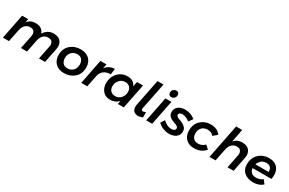

<svg xmlns="http://www.w3.org/2000/svg" viewBox="165 -2176 5413 3593"><g transform="rotate(30 2871.0 -379.5)"><path d="M939 0H808L867 -296Q870 -313 870 -327Q870 -365 847 -395Q824 -425 764 -425Q710.5 -425 667.8 -390.5Q625 -356 606 -283L549 0H418L477 -296Q480 -312 480 -327Q480 -365 457 -395Q434 -425 374 -425Q323.5 -425 280.8 -391Q238 -357 217 -283L159 0H29L134 -535H266L251 -459Q314 -542 425 -542Q573 -542 611 -423Q688 -542 814 -542Q915 -542 961.5 -492.5Q1008 -443 1008 -370Q1008 -344 1002 -315Z M1349 5Q1263.5 5 1206.5 -28.5Q1146.5 -64.5 1119.2 -120.5Q1092 -176.5 1092 -241Q1092 -379 1182 -459Q1272 -539 1403 -539Q1461.5 -539 1506 -523.5Q1550.5 -508 1581.5 -480.8Q1612.5 -453.5 1631.5 -417.5Q1660 -361.5 1660 -294Q1660 -155 1569.5 -75Q1479 5 1349 5ZM1359 -104Q1389 -104 1418.8 -114Q1448.5 -124 1472.8 -145.8Q1497 -167.5 1512 -201.8Q1527 -236 1527 -284Q1527 -343 1494 -385.5Q1461 -428 1393 -428Q1325 -428 1274.5 -381.5Q1224 -335 1224 -248Q1224 -188 1258 -146Q1292 -104 1359 -104Z M1851 0H1721L1827 -535H1958L1939 -439Q2013 -538 2136 -540L2120 -414Q2030 -414 1976 -373Q1922 -332 1904 -263Z M2343.5 6Q2241.5 6 2183.5 -62.5Q2125.5 -131 2125.5 -233Q2125.5 -363 2208 -451.5Q2290.5 -540 2414.5 -540Q2549.5 -540 2595.5 -429L2617.5 -535H2747.5L2640.5 0H2511.5L2526.5 -73Q2451.5 6 2343.5 6ZM2390.5 -101Q2468.5 -101 2516.5 -156.5Q2564.5 -212 2564.5 -286Q2564.5 -345 2531 -385.5Q2497.5 -426 2432.5 -426Q2352.5 -426 2305 -369.5Q2257.5 -313 2257.5 -240Q2257.5 -172 2295.5 -136.5Q2333.5 -101 2390.5 -101Z M2945.5 6Q2893.5 6 2857.5 -25Q2821.5 -56 2821.5 -122Q2821.5 -145 2825.5 -168L2940.5 -742H3070.5L2954.5 -168L2952.5 -147Q2952.5 -113 2984.5 -113Q3008.5 -113 3044.5 -132L3046.5 -18Q2988.5 6 2945.5 6Z M3310.5 -610Q3255.5 -610 3249.5 -674Q3249.5 -716 3277 -740.5Q3304.5 -765 3339.5 -765Q3396.5 -765 3400.5 -701Q3400.5 -659 3373 -634.5Q3345.5 -610 3310.5 -610ZM3253.5 0H3124.5L3230.5 -535H3360.5Z M3618.5 6Q3558 6 3492 -18Q3426 -42 3373.5 -95L3429.5 -180Q3462.5 -144.5 3510 -119.8Q3557.5 -95 3613.5 -95Q3689.5 -95 3694.5 -152Q3694.5 -176.5 3671.5 -193.2Q3648.5 -210 3604.5 -223Q3537.5 -246 3497.5 -279.5Q3457.5 -313 3457.5 -375Q3457.5 -430.5 3485.5 -467Q3515.5 -505 3561 -522.5Q3606.5 -540 3656.5 -540Q3781.5 -540 3878.5 -461L3816.5 -375Q3725.5 -439 3655.5 -439Q3627.5 -439 3605.5 -426Q3583.5 -413 3583.5 -387Q3583.5 -364.5 3604.8 -348.5Q3626 -332.5 3671.5 -319Q3745.5 -297 3800.5 -239Q3824.5 -209 3824.5 -162Q3824.5 -105 3795.8 -68.2Q3767 -31.5 3720.5 -12.8Q3674 6 3618.5 6Z M4157.5 5Q4074 5 4020.5 -28Q3964 -63.5 3938.2 -119Q3912.5 -174.5 3912.5 -239Q3912.5 -375 3999 -457Q4085.5 -539 4212.5 -539Q4360.5 -539 4428.5 -441L4341.5 -366Q4296.5 -425 4207.5 -425Q4167.5 -425 4130 -407Q4092.5 -389 4068 -350Q4043.5 -311 4043.5 -248Q4043.5 -188 4077 -147.5Q4110.5 -107 4174.5 -107Q4267.5 -107 4324.5 -170L4399.5 -103Q4313.5 5 4157.5 5Z M5013.5 0H4882.5L4941.5 -296Q4944.5 -312 4944.5 -327Q4944.5 -365 4921.5 -395Q4898.5 -425 4838.5 -425Q4788 -425 4745.2 -391Q4702.5 -357 4680.5 -283L4623.5 0H4492.5L4639.5 -742H4770.5L4715.5 -459Q4777.5 -542 4889.5 -542Q4987.5 -542 5035 -492.5Q5082.5 -443 5082.5 -370Q5082.5 -344 5076.5 -315Z M5436.5 6Q5317.5 6 5242 -56.5Q5166.5 -119 5166.5 -238Q5166.5 -300.5 5185.8 -351Q5205 -401.5 5239 -439.2Q5273 -477 5317.5 -501Q5386.5 -539 5470.5 -539Q5552 -539 5605.5 -508.8Q5659 -478.5 5685.2 -426.2Q5711.5 -374 5711.5 -308Q5711.5 -266 5701.5 -222H5295.5Q5299.5 -167 5335 -132.5Q5370.5 -98 5440.5 -98Q5517.5 -98 5580.5 -146L5641.5 -67Q5559.5 6 5436.5 6ZM5592.5 -309Q5592.5 -436 5473.5 -436Q5409.5 -436 5367 -400.5Q5324.5 -365 5305.5 -309Z"/></g></svg>

Font: Argentum Sans Medium
Style: Italic
Weight: 500
Italic angle: -11°
Designer: Julieta Ulanovsky (font), Cristiano Sobral (main changes and remaster)
Foundry: Julieta Ulanovsky (font), Cristiano Sobral (main changes and remaster)
Version: Version 2.007;June 15, 2022;FontCreator 14.0.0.2814 64-bit; 